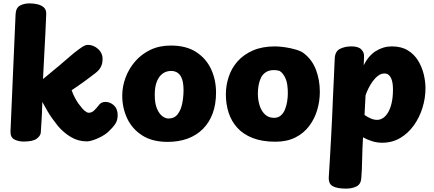

<svg xmlns="http://www.w3.org/2000/svg" viewBox="-20 -829 2562 1134"><path d="M120 7Q88 7 64.5 -5.5Q41 -18 42 -53Q49 -222 57 -400.5Q65 -579 72 -744Q74 -783 98 -796Q122 -809 155 -809Q179 -809 202 -803.5Q225 -798 239.5 -784.5Q254 -771 253 -746Q251 -688 248 -631Q245 -574 241.5 -509Q238 -444 234 -362Q292 -409 330.5 -442Q369 -475 390.5 -493.5Q412 -512 417 -516Q450 -542 467.5 -553Q485 -564 499 -564Q532 -564 559 -540Q586 -516 586 -479Q586 -471 584 -458Q582 -445 573 -429Q564 -413 542 -396Q530 -387 513 -374Q496 -361 476 -346.5Q456 -332 437 -319Q418 -306 403 -296Q413 -269 423 -250.5Q433 -232 442 -219Q467 -185 481 -174Q495 -163 504 -163Q522 -163 536 -176.5Q550 -190 563 -207Q570 -217 579.5 -222Q589 -227 603 -227Q631 -227 653 -206.5Q675 -186 675 -149Q675 -118 660.5 -96.5Q646 -75 618 -49Q604 -36 581 -23.5Q558 -11 534 -2.5Q510 6 492 6Q442 6 399 -19.5Q356 -45 322 -85Q305 -107 289.5 -128Q274 -149 260 -173.5Q246 -198 230 -227Q229 -184 227.5 -155.5Q226 -127 224.5 -103Q223 -79 221 -48Q221 -29 198.5 -11Q176 7 120 7Z M702 -264Q702 -318 721.5 -370.5Q741 -423 778 -466Q815 -509 868 -534.5Q921 -560 989 -560Q1080 -560 1139 -521.5Q1198 -483 1227 -420Q1256 -357 1256 -282Q1256 -213 1236 -159Q1216 -105 1178.5 -67.5Q1141 -30 1088.5 -10.5Q1036 9 970 9Q879 9 819.5 -29.5Q760 -68 731 -130Q702 -192 702 -264ZM894 -269Q894 -218 907 -187.5Q920 -157 938.5 -143Q957 -129 975 -129Q1010 -129 1029.5 -154.5Q1049 -180 1056.5 -219Q1064 -258 1064 -296Q1064 -336 1055.5 -361Q1047 -386 1030.5 -398Q1014 -410 990 -410Q963 -410 941.5 -395Q920 -380 907 -349Q894 -318 894 -269Z M1605 -555Q1629 -555 1663.5 -550Q1698 -545 1729.5 -535.5Q1761 -526 1776 -513Q1824 -476 1846.5 -416Q1869 -356 1869 -287Q1869 -232 1853.5 -179.5Q1838 -127 1806 -84.5Q1774 -42 1724.5 -17Q1675 8 1607 8Q1528 8 1472 -14Q1416 -36 1381 -75Q1346 -114 1330 -164.5Q1314 -215 1314 -271Q1314 -325 1331 -376Q1348 -427 1383.5 -467Q1419 -507 1474 -531Q1529 -555 1605 -555ZM1503 -276Q1503 -242 1512.5 -209Q1522 -176 1543.5 -154.5Q1565 -133 1599 -133Q1622 -133 1638 -146.5Q1654 -160 1663 -182Q1672 -204 1676 -229.5Q1680 -255 1680 -278Q1680 -334 1667 -364.5Q1654 -395 1632 -410Q1622 -413 1614.5 -414Q1607 -415 1598 -415Q1570 -415 1551 -403Q1532 -391 1522 -371Q1512 -351 1507.5 -326.5Q1503 -302 1503 -276Z M2023 285Q1971 285 1945 270.5Q1919 256 1922 215Q1926 158 1929 100Q1932 42 1935.5 -17Q1939 -76 1941.5 -135Q1944 -194 1946.5 -253Q1949 -312 1952 -369.5Q1955 -427 1957 -483Q1959 -526 1988 -540.5Q2017 -555 2055 -555Q2096 -555 2113 -538Q2130 -521 2130 -501Q2130 -488 2129.5 -474.5Q2129 -461 2128 -443Q2156 -500 2200 -527.5Q2244 -555 2294 -555Q2350 -555 2388 -532Q2426 -509 2449 -471.5Q2472 -434 2482.5 -391Q2493 -348 2493 -308Q2493 -249 2475 -191.5Q2457 -134 2423.5 -87.5Q2390 -41 2343 -13.5Q2296 14 2237 14Q2208 14 2179.5 5.5Q2151 -3 2124 -18Q2120 50 2119 110.5Q2118 171 2114 222Q2112 258 2086.5 271.5Q2061 285 2023 285ZM2207 -121Q2226 -121 2243 -132.5Q2260 -144 2273 -166.5Q2286 -189 2293.5 -222.5Q2301 -256 2301 -300Q2301 -320 2298.5 -337Q2296 -354 2290 -367Q2284 -380 2274.5 -387.5Q2265 -395 2250 -395Q2231 -395 2213.5 -382Q2196 -369 2181.5 -349Q2167 -329 2156 -306.5Q2145 -284 2139 -266Q2138 -237 2136 -208Q2134 -179 2133 -150Q2148 -139 2168 -130Q2188 -121 2207 -121Z"/></svg>

Font: Playpen Sans ExtraBold
Style: Regular
Weight: 800
Designer: Laura Meseguer, Veronika Burian, José Scaglione
Foundry: TypeTogether
Version: Version 1.001